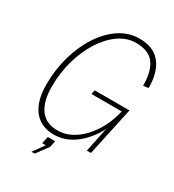

<svg xmlns="http://www.w3.org/2000/svg" viewBox="-211 -843 1022 1130"><g transform="rotate(30 300.0 -278.5)"><path d="M246 16Q155 16 107.5 -45.5Q60 -107 60 -218Q60 -319 86 -410.5Q112 -502 158.5 -573Q205 -644 267 -685Q329 -726 402 -726Q497 -726 544.5 -667Q592 -608 592 -500L557 -496Q557 -594 519.5 -644Q482 -694 396 -694Q335 -694 280.5 -656Q226 -618 184 -552Q142 -486 118 -401.5Q94 -317 94 -224Q94 -124 133 -70Q172 -16 250 -16Q311 -16 366 -52.5Q421 -89 462.5 -153.5Q504 -218 524 -302H318L324 -330H560L489 0H461L496 -167Q454 -85 388 -34.5Q322 16 246 16ZM182 169 236 94H212L222 46H272L263 89L204 169Z"/></g></svg>

Font: Geist Mono Thin
Style: Italic
Weight: 100
Italic angle: -12°
Monospace: yes
Designer: Basement.studio, Andrés Briganti, Mateo Zaragoza
Foundry: Basement.studio, Vercel, Andrés Briganti, Guido Ferreyra, Mateo Zaragoza
Version: Version 1.500; ttfautohint (v1.8.4.7-5d5b)